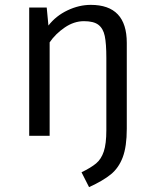

<svg xmlns="http://www.w3.org/2000/svg" viewBox="-20 -558 640 789"><path d="M346 211 315 150Q354 131 375 113.5Q396 96 406.5 64.5Q417 33 417 -23V-320Q417 -379 410.5 -410Q404 -441 384.5 -456Q365 -471 325 -471Q284 -471 246 -445Q208 -419 184 -384V0H100V-527H172L179 -453Q210 -493 257.5 -515.5Q305 -538 353 -538Q501 -538 501 -382V-29Q501 44 484.5 88Q468 132 435.5 158.5Q403 185 346 211Z"/></svg>

Font: Fira Mono
Style: Regular
Weight: 400
Designer: Carrois Corporate & Edenspiekermann AG
Foundry: Carrois Corporate GbR & Edenspiekermann AG
Version: Version 3.206